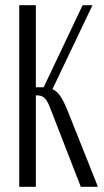

<svg xmlns="http://www.w3.org/2000/svg" viewBox="-20 -720 401 739"><path d="M291 -1 172 -307Q166 -323 160 -332Q154 -341 148 -345.5Q142 -350 135 -351.5Q128 -353 120 -353H118V-1H54V-700H118V-384H145H148L298 -700H336L182 -377Q201 -368 214 -347.5Q227 -327 241 -292L357 -1Z"/></svg>

Font: Moniqa Paragraph
Style: Regular
Weight: 400
Designer: Rajesh Rajput
Foundry: Rajesh Rajput
Version: Version 1.000